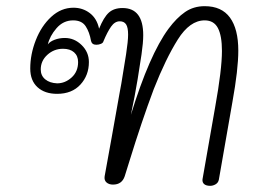

<svg xmlns="http://www.w3.org/2000/svg" viewBox="-20 -602 871 622"><path d="M752 -438Q752 -377 733 -272L689 -20Q687 -10 678.5 -5Q670 0 661 0Q648 0 641.5 -5.5Q635 -11 636 -21L677 -255Q699 -377 699 -437Q699 -486 686 -511Q673 -536 643 -536Q595 -536 556 -474Q517 -412 478 -313Q439 -209 399 -79L384 -31Q375 -4 346 -4Q333 -4 325 -11Q317 -18 319 -31L342 -158L368 -304L373 -331Q382 -384 388.5 -426.5Q395 -469 395 -490Q395 -513 388.5 -523Q382 -533 368 -533Q352 -533 340 -516Q328 -499 315 -468Q314 -463 307 -460Q300 -457 292 -457Q278 -457 275 -469Q270 -498 257.5 -517Q245 -536 217 -536Q185 -536 163 -510.5Q141 -485 135 -458Q141 -467 156.5 -473Q172 -479 190 -479Q221 -479 244.5 -456Q268 -433 268 -401Q268 -358 240.5 -328Q213 -298 165 -298Q125 -298 101.5 -319.5Q78 -341 78 -380Q78 -426 96 -472Q114 -518 146 -547.5Q178 -577 218 -577Q248 -577 271 -559.5Q294 -542 301 -509Q316 -546 332.5 -561Q349 -576 377 -576Q444 -576 444 -488Q444 -464 438.5 -426Q433 -388 426 -346Q417 -291 404 -230Q464 -425 526 -509Q552 -544 579.5 -563Q607 -582 643 -582Q698 -582 725 -545Q752 -508 752 -438ZM112 -377Q112 -357 126.5 -345Q141 -333 165 -332Q191 -332 212 -351Q233 -370 233 -401Q233 -421 220 -432.5Q207 -444 184 -444Q155 -444 133.5 -424.5Q112 -405 112 -377Z"/></svg>

Font: Mali Light
Style: Italic
Weight: 300
Italic angle: -10°
Version: Version 1.000; ttfautohint (v1.6)